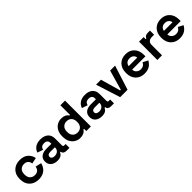

<svg xmlns="http://www.w3.org/2000/svg" viewBox="365 -2182 3678 3678"><g transform="rotate(-45 2204.0 -343.0)"><path d="M303 14Q187 14 116.5 -55Q46 -124 46 -241V-255Q46 -372 116.5 -441Q187 -510 303 -510Q410 -510 472 -455Q534 -400 549 -318L427 -292Q421 -341 390 -369.5Q359 -398 306 -398Q246 -398 209 -360Q172 -322 172 -253V-243Q172 -174 209 -136Q246 -98 306 -98Q412 -98 430 -205L552 -176Q538 -121 508 -80Q440 14 303 14Z M810 14Q726 14 675 -28.5Q624 -71 624 -145Q624 -219 674.5 -259.5Q725 -300 816 -300H952V-328Q952 -365 929 -386.5Q906 -408 860 -408Q775 -408 760 -331L644 -370Q664 -434 719 -472Q774 -510 862 -510Q961 -510 1017.5 -460.5Q1074 -411 1074 -319V-134Q1074 -104 1102 -104H1142V0H1058Q1021 0 997 -18Q973 -36 973 -66V-67H954Q950 -56 936 -36Q899 14 810 14ZM832 -88Q885 -88 918.5 -117.5Q952 -147 952 -196V-206H825Q790 -206 770 -191Q750 -176 750 -149Q750 -121 771.5 -104.5Q793 -88 832 -88Z M1424 14Q1365 14 1314 -16Q1261 -46 1230.5 -103.5Q1200 -161 1200 -240V-256Q1200 -338 1231 -394Q1261 -450 1312 -480Q1363 -510 1424 -510Q1538 -510 1578 -439H1596V-700H1722V0H1598V-60H1580Q1534 14 1424 14ZM1598 -243V-253Q1598 -323 1560.5 -361.5Q1523 -400 1462 -400Q1402 -400 1364 -361.5Q1326 -323 1326 -253V-243Q1326 -173 1364 -134.5Q1402 -96 1462 -96Q1522 -96 1560 -134.5Q1598 -173 1598 -243Z M2016 14Q1932 14 1881 -28.5Q1830 -71 1830 -145Q1830 -219 1880.5 -259.5Q1931 -300 2022 -300H2158V-328Q2158 -365 2135 -386.5Q2112 -408 2066 -408Q1981 -408 1966 -331L1850 -370Q1870 -434 1925 -472Q1980 -510 2068 -510Q2167 -510 2223.5 -460.5Q2280 -411 2280 -319V-134Q2280 -104 2308 -104H2348V0H2264Q2227 0 2203 -18Q2179 -36 2179 -66V-67H2160Q2156 -56 2142 -36Q2105 14 2016 14ZM2038 -88Q2091 -88 2124.5 -117.5Q2158 -147 2158 -196V-206H2031Q1996 -206 1976 -191Q1956 -176 1956 -149Q1956 -121 1977.5 -104.5Q1999 -88 2038 -88Z M2716 0H2516L2358 -496H2492L2607 -92H2625L2740 -496H2874Z M3172 14Q3059 14 2990.5 -55.5Q2922 -125 2922 -242V-254Q2922 -371 2989.5 -440.5Q3057 -510 3170 -510Q3279 -510 3345 -439.5Q3411 -369 3411 -254V-211H3050Q3052 -160 3088 -128Q3124 -96 3176 -96Q3258 -96 3292 -170L3395 -116Q3382 -92 3355 -60Q3290 14 3172 14ZM3051 -305H3283Q3279 -348 3248 -374Q3217 -400 3169 -400Q3119 -400 3088.5 -374.5Q3058 -349 3051 -305Z M3649 0H3523V-496H3647V-440H3665Q3687 -498 3761 -498H3821V-386H3759Q3709 -386 3679 -359.5Q3649 -333 3649 -282Z M4127 14Q4014 14 3945.5 -55.5Q3877 -125 3877 -242V-254Q3877 -371 3944.5 -440.5Q4012 -510 4125 -510Q4234 -510 4300 -439.5Q4366 -369 4366 -254V-211H4005Q4007 -160 4043 -128Q4079 -96 4131 -96Q4213 -96 4247 -170L4350 -116Q4337 -92 4310 -60Q4245 14 4127 14ZM4006 -305H4238Q4234 -348 4203 -374Q4172 -400 4124 -400Q4074 -400 4043.5 -374.5Q4013 -349 4006 -305Z"/></g></svg>

Font: Rootstock Sans Headline
Style: Bold
Weight: 700
Designer: Florian Karsten
Foundry: Florian Karsten
Version: Version 2.000;FEAKit 1.0